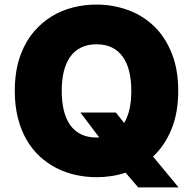

<svg xmlns="http://www.w3.org/2000/svg" viewBox="-20 -757 837 831"><path d="M752.8 54H578.1L523.4 -9.6Q464.8 9.9 397.7 9.9Q351.9 9.9 307.9 0.2Q263.8 -9.6 224.6 -29.5Q185.4 -49.4 152.2 -79.9Q119 -110.4 95 -152Q71 -193.5 57.5 -246.3Q44 -299 44 -363.6Q44 -456 71.4 -525.6Q93 -581 127.5 -620.9Q161.9 -660.9 204.9 -686.8Q247.9 -712.7 297.1 -725Q346.2 -737.2 397.7 -737.2Q467.3 -737.2 531.2 -714.5Q596.6 -691.8 648.8 -641.7Q696.7 -594.1 724.1 -524.5Q751.4 -454.9 751.4 -363.6Q751.4 -269.5 722.5 -198.3Q693.5 -127.1 642.4 -79.5ZM397.7 -161.9 409.4 -162.3 328.1 -269.9H481.5L517.4 -224.8Q548.3 -275.9 548.3 -363.6Q548.3 -410.5 539.2 -447.8Q530.2 -485.1 511.5 -511.2Q492.9 -537.3 464.7 -551.3Q436.4 -565.3 397.7 -565.3Q359.4 -565.3 331 -551.3Q302.6 -537.3 283.9 -511.2Q265.3 -485.1 256.2 -447.8Q247.2 -410.5 247.2 -363.6Q247.2 -316.8 256.2 -279.3Q265.3 -241.8 283.9 -215.7Q302.6 -189.6 330.8 -175.8Q359 -161.9 397.7 -161.9Z"/></svg>

Font: Linik Sans Black
Style: Regular
Weight: 900
Designer: Fonts by Rasmus Andersson / Changes by Cristiano Sobral with parts from Marc Monis
Foundry: rsms
Version: Version 3.020; ttfautohint (v1.6)